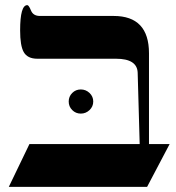

<svg xmlns="http://www.w3.org/2000/svg" viewBox="-20 -725 681 745"><path d="M638.2 -166 550.8 0H14.2L94.2 -166H522L514.2 -442.9Q512.2 -497.1 430.2 -497.1H125Q86.4 -497.1 71.8 -523.4Q58.1 -547.9 58.1 -606.9Q58.1 -705.1 85.9 -705.1Q91.8 -705.1 100.3 -684.1Q108.9 -663.1 134.8 -663.1H420.9Q558.1 -663.1 558.1 -518.1V-166ZM341.8 -331.1Q341.8 -311.5 327.4 -297.9Q313 -284.2 293.5 -284.2Q273.9 -284.2 260.3 -297.9Q246.6 -311.5 246.6 -331.1Q246.6 -350.6 260.3 -364.3Q273.9 -377.9 293.5 -377.9Q313 -377.9 327.4 -364.3Q341.8 -350.6 341.8 -331.1Z"/></svg>

Font: Ezra SIL
Style: Regular
Weight: 400
Designer: Development by SIL's NRSI team. OpenType tables by Ralph Hancock ( hancock@dircon.co.uk )
Foundry: SIL International, Version 2.51: 2007
Version: Version 2.51, 2007